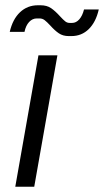

<svg xmlns="http://www.w3.org/2000/svg" viewBox="-20 -709 395 729"><path d="M126 -499H198L110 0H38ZM171 -612Q158 -626 149.5 -632.5Q141 -639 130 -639H120Q103 -639 90.5 -625.5Q78 -612 73 -588H17Q28 -636 56 -662.5Q84 -689 124 -689H134Q158 -689 174 -678Q190 -667 208 -647Q220 -634 227.5 -628Q235 -622 244 -622H254Q269 -622 281 -635.5Q293 -649 299 -673H355Q344 -625 317 -598.5Q290 -572 251 -572H241Q219 -572 203.5 -582.5Q188 -593 171 -612Z"/></svg>

Font: Bai Jamjuree
Style: Italic
Weight: 400
Italic angle: -10°
Version: Version 1.000; ttfautohint (v1.6)